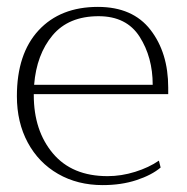

<svg xmlns="http://www.w3.org/2000/svg" viewBox="-20 -527 542 557"><path d="M78 -254V-251Q78 -148 133.5 -82Q189 -16 292 -16Q332 -16 372 -28.5Q412 -41 441 -61L446 -41Q420 -19 376 -4.5Q332 10 278 10Q205 10 148.5 -22.5Q92 -55 60.5 -113.5Q29 -172 29 -248Q29 -371 92 -439Q155 -507 264 -507Q365 -507 416.5 -440.5Q468 -374 468 -273V-254ZM79 -281H423Q423 -361 385 -420.5Q347 -480 266 -480Q179 -480 132.5 -424.5Q86 -369 79 -281Z"/></svg>

Font: Trirong ExtraLight
Style: Regular
Weight: 275
Designer: Katatrad Team
Foundry: CadsonDemak
Version: Version 1.001